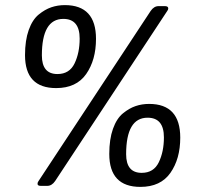

<svg xmlns="http://www.w3.org/2000/svg" viewBox="-20 -726 805 752"><path d="M234 -706Q356 -706 356 -574Q356 -491 317.5 -436Q279 -381 200 -381Q78 -381 78 -510Q78 -568 92.5 -608.5Q107 -649 131.5 -669Q156 -689 181 -697.5Q206 -706 234 -706ZM626 -702Q639 -702 639 -693Q639 -688 635 -683L196 -17Q183 2 165 2H140Q127 2 127 -6Q127 -12 131 -17L570 -683Q583 -702 601 -702ZM228 -652Q144 -652 144 -509Q144 -436 205 -436Q252 -436 272 -477.5Q292 -519 292 -575Q292 -652 228 -652ZM564 -319Q686 -319 686 -187Q686 -104 647.5 -49Q609 6 530 6Q408 6 408 -123Q408 -181 422.5 -221.5Q437 -262 461.5 -282Q486 -302 511 -310.5Q536 -319 564 -319ZM558 -265Q474 -265 474 -122Q474 -49 535 -49Q582 -49 602 -90.5Q622 -132 622 -188Q622 -265 558 -265Z"/></svg>

Font: Asap
Style: Italic
Weight: 400
Italic angle: -6°
Designer: Pablo Cosgaya
Foundry: Pablo Cosgaya
Version: Version 1.007;PS 001.007;hotconv 1.0.70;makeotf.lib2.5.58329